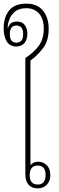

<svg xmlns="http://www.w3.org/2000/svg" viewBox="-22 -1029 323 1053"><path d="M184 4Q152 4 134.5 -16Q117 -36 117 -73V-711Q164 -741 191 -778.5Q218 -816 218 -871Q218 -927 191.5 -955.5Q165 -984 122 -984Q83 -984 61 -966Q39 -948 29.5 -923Q20 -898 20 -877L22 -876Q29 -899 43.5 -905Q58 -911 70 -911Q99 -911 113.5 -892Q128 -873 128 -844Q128 -812 112 -793Q96 -774 67 -774Q33 -774 15.5 -801Q-2 -828 -2 -875Q-2 -934 28 -971.5Q58 -1009 122 -1009Q183 -1009 214 -970.5Q245 -932 245 -871Q245 -806 215 -766Q185 -726 145 -697V-123Q150 -130 161 -136Q172 -142 188 -142Q215 -142 234.5 -123Q254 -104 254 -69Q254 -36 235 -16Q216 4 184 4ZM68 -795Q105 -795 105 -842Q105 -889 68 -889Q32 -889 32 -842Q32 -795 68 -795ZM184 -17Q228 -17 228 -69Q228 -121 185 -121Q141 -121 141 -69Q141 -17 184 -17Z"/></svg>

Font: Noto Serif Thai Condensed Thin
Style: Regular
Weight: 100
Width: 3
Designer: Monotype Design Team
Foundry: Monotype Imaging Inc.
Version: Version 2.001; ttfautohint (v1.8.4.7-5d5b)